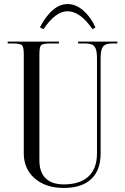

<svg xmlns="http://www.w3.org/2000/svg" viewBox="-20 -926 620 954"><path d="M178.2 -790Q239.3 -905.8 315.9 -905.8Q357.4 -905.8 394.3 -873.5Q431.2 -841.3 454.1 -790L439.9 -780.8Q378.4 -870.1 315.9 -870.1Q255.9 -870.1 195.8 -780.8ZM18.1 -719.2H272.9V-710H229Q192.9 -710 184.3 -701.4Q175.8 -692.9 175.8 -657.2V-127.9Q175.8 -70.3 206.8 -40Q237.8 -9.8 296.9 -9.8Q377.4 -9.8 419.7 -49.3Q461.9 -88.9 461.9 -164.1V-639.2Q461.9 -677.7 450.4 -693.8Q439 -710 404.8 -710H368.2V-719.2H563V-710H537.1Q502.9 -710 491.5 -693.8Q480 -677.7 480 -639.2V-164.1Q480 -80.1 433.1 -36.1Q386.2 7.8 296.9 7.8Q207 7.8 152.6 -39.6Q98.1 -86.9 98.1 -164.1V-657.2Q98.1 -692.9 89.1 -701.4Q80.1 -710 43.9 -710H18.1Z"/></svg>

Font: FoglihtenNo07calt
Style: Regular
Weight: 500
Designer: gluk (gluksza@wp.pl)
Foundry: gluk (gluksza@wp.pl)
Version: Version 0.844